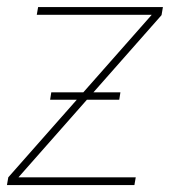

<svg xmlns="http://www.w3.org/2000/svg" viewBox="-24 -536 492 556"><path d="M-3.9 0 0 -22.5 415 -492.7V-493.2H82.5L86.4 -515.6H447.8L443.8 -492.2L29.8 -22.9V-22.5H369.1L365.2 0ZM121.1 -247.1 124.5 -268.6H324.7L321.3 -247.1Z"/></svg>

Font: Inter Display Thin
Style: Italic
Weight: 100
Italic angle: -9.39999°
Designer: Rasmus Andersson
Foundry: rsms
Version: Version 4.000;git-a52131595